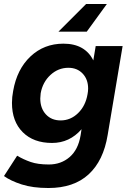

<svg xmlns="http://www.w3.org/2000/svg" viewBox="-32 -731 649 963"><path d="M-12 152 54 50Q86 69 122 81.5Q158 94 213 94Q274 94 317 57Q360 20 372 -51L377 -83Q317 -14 229 -14Q136 -14 82 -68Q28 -122 28 -215Q28 -244 34 -275Q53 -384 121 -448Q189 -512 286 -512Q341 -512 378.5 -490.5Q416 -469 436 -428L448 -500H583L508 -54Q487 75 412.5 143.5Q338 212 211 212Q132 212 76.5 194Q21 176 -12 152ZM170 -237Q170 -188 198 -157.5Q226 -127 272 -127Q322 -127 359.5 -163.5Q397 -200 407 -258Q410 -273 410 -287Q410 -333 382.5 -362Q355 -391 311 -391Q260 -391 221 -355Q182 -319 172 -263Q170 -245 170 -237ZM403 -572H261L400 -711H504Z"/></svg>

Font: Oak Sans
Style: Bold Italic
Weight: 700
Italic angle: -9.5°
Foundry: Erik Kennedy, Walven
Version: Version 1.000